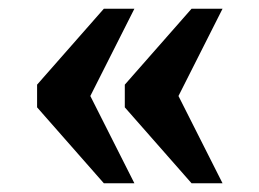

<svg xmlns="http://www.w3.org/2000/svg" viewBox="-20 -490 594 440"><path d="M419 -70 266 -244V-296L419 -470H490L389 -270L490 -70ZM218 -70 65 -244V-296L218 -470H288L187 -270L288 -70Z"/></svg>

Font: Noto Serif Khmer
Style: Bold
Weight: 700
Version: Version 2.003